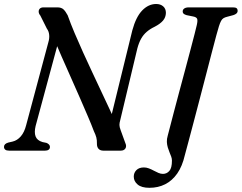

<svg xmlns="http://www.w3.org/2000/svg" viewBox="-20 -736 1182 938"><path d="M154 -120.5 275 -568.5 237 -562.5Q257 -514.5 280 -462Q303 -409.5 326.5 -357Q350 -304.5 371.2 -255.8Q392.5 -207 410 -166Q427.5 -125 438.5 -95.5Q447 -78 450.5 -64.8Q454 -51.5 453.5 -35Q453 -18.5 461.2 -9.2Q469.5 0 485 0H569.5Q586 0 592.8 -11Q599.5 -22 592 -38L569.5 -100Q563.5 -115.5 563.5 -125.8Q563.5 -136 567.5 -149.5L651 -499.5Q658.5 -527.5 669.5 -547Q680.5 -566.5 696.8 -580.5Q713 -594.5 735 -605Q763 -619.5 776.5 -635.5Q790 -651.5 790.5 -673Q790.5 -693.5 777.2 -705Q764 -716.5 743 -716.5Q705.5 -716.5 675 -685.2Q644.5 -654 626.5 -588L509 -109L550 -124.5Q535.5 -159.5 516.2 -200.8Q497 -242 475.2 -288.2Q453.5 -334.5 430.8 -382.8Q408 -431 386 -479.8Q364 -528.5 344.5 -574.5Q325 -620.5 310.5 -661.5Q300 -681 289.8 -690.5Q279.5 -700 259.5 -700H193.5Q180.5 -700 174.5 -693.8Q168.5 -687.5 169 -678.2Q169.5 -669 177 -660L209 -596Q218.5 -583.5 220.2 -566.2Q222 -549 216.5 -530.5L107.5 -123.5Q99 -90 81.8 -70Q64.5 -50 42 -44.5L20.5 -39.5Q-0.5 -33.5 -0.5 -18.5Q-0.5 -10 5.5 -5Q11.5 0 24.5 0H200Q211 0 217.5 -4.5Q224 -9 224 -18.5Q224 -25 219.2 -30Q214.5 -35 207 -38L187.5 -42Q161 -50 153.8 -69.8Q146.5 -89.5 154 -120.5ZM1049.5 -607.5Q1046 -597.5 1037 -563.8Q1028 -530 1015 -480.5Q1002 -431 987 -372.5Q972 -314 956 -253.5Q940 -193 925.8 -138.5Q911.5 -84 900.2 -42Q889 0 883 22Q870.5 76.5 845.8 111.8Q821 147 786.8 164.2Q752.5 181.5 710 181.5Q671.5 181.5 652.5 165.5Q633.5 149.5 633.5 127Q633.5 108 646.5 95Q659.5 82 683 82Q695.5 82 707.8 86.8Q720 91.5 731.5 97.8Q743 104 754.2 108.8Q765.5 113.5 776 113.5Q794.5 113.5 807.2 99.2Q820 85 820 48.5Q820 39 816.5 29.2Q813 19.5 808.2 8.2Q803.5 -3 799.8 -15.5Q796 -28 795.2 -42.5Q794.5 -57 799.5 -73.5Q802 -82.5 809.8 -113Q817.5 -143.5 829.5 -188.8Q841.5 -234 855.5 -286.8Q869.5 -339.5 883.8 -392.2Q898 -445 910.2 -491.5Q922.5 -538 930.8 -570.5Q939 -603 941.5 -614Q946.5 -636 943 -644.2Q939.5 -652.5 923.5 -655.5L891.5 -662Q881.5 -665 877 -669Q872.5 -673 872.5 -680Q872.5 -689 880.2 -694.5Q888 -700 903.5 -700H1117.5Q1131 -700 1136 -695.8Q1141 -691.5 1141 -683.5Q1141 -675.5 1135.2 -670.2Q1129.5 -665 1119.5 -662L1089.5 -654Q1079 -651.5 1072 -647.2Q1065 -643 1060 -633.8Q1055 -624.5 1049.5 -607.5Z"/></svg>

Font: Fraunces
Style: Italic
Weight: 400
Italic angle: -16°
Version: Version 1.000;[b76b70a41]